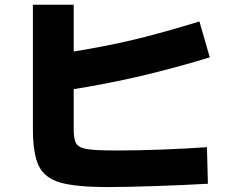

<svg xmlns="http://www.w3.org/2000/svg" viewBox="-20 -752 978 795"><path d="M116.2 -219.7V-732.4H285.2V-538.6Q429.7 -562.5 539.3 -588.9Q648.9 -615.2 805.7 -663.1L848.6 -514.6Q707 -471.2 570.3 -439Q433.6 -406.7 285.2 -382.8V-214.8Q285.2 -173.3 296.4 -156.5Q307.6 -139.6 342.5 -134.3Q377.4 -128.9 463.9 -128.9Q551.8 -128.9 653.1 -132.8Q754.4 -136.7 836.9 -142.6L840.8 8.8Q748 14.2 627.4 18.3Q506.8 22.5 426.8 22.5Q293 22.5 228.8 3.7Q164.6 -15.1 140.4 -65.4Q116.2 -115.7 116.2 -219.7Z"/></svg>

Font: Pretendard JP Black
Style: Regular
Weight: 900
Designer: Base glyphs from Inter by Rasmus Andersson; Hangeul glyphs from Noto Sans CJK(Source Han Sans) by Jang Soo-young and Kan
Foundry: Kil Hyung-jin
Version: Version 1.309